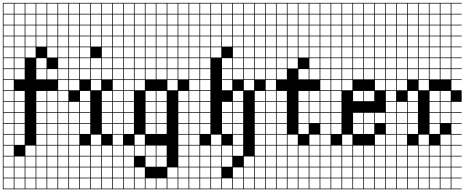

<svg xmlns="http://www.w3.org/2000/svg" viewBox="-20 -1025 3271 1352"><path d="M0 307.7V-1004.8H384.6V-1000H312.5V-927.9H384.6V-923.1H312.5V-851H384.6V-846.2H312.5V-774H384.6V-769.2H312.5V-697.1H384.6V-692.3H312.5V-620.2H384.6V-538.5H312.5V-466.3H384.6V-384.6H312.5V-312.5H384.6V-307.7H312.5V-235.6H384.6V-230.8H312.5V-158.7H384.6V-153.8H312.5V-81.7H384.6V-76.9H312.5V-4.8H384.6V0H312.5V72.1H384.6V76.9H312.5V149H384.6V153.8H312.5V226H384.6V230.8H312.5V302.9H384.6V307.7ZM235.6 -927.9H307.7V-1000H235.6ZM158.7 -927.9H230.8V-1000H158.7ZM81.7 -927.9H153.8V-1000H81.7ZM4.8 -927.9H76.9V-1000H4.8ZM235.6 -851H307.7V-923.1H235.6ZM158.7 -851H230.8V-923.1H158.7ZM81.7 -851H153.8V-923.1H81.7ZM4.8 -851H76.9V-923.1H4.8ZM235.6 -774H307.7V-846.2H235.6ZM158.7 -774H230.8V-846.2H158.7ZM81.7 -774H153.8V-846.2H81.7ZM4.8 -774H76.9V-846.2H4.8ZM235.6 -697.1H307.7V-769.2H235.6ZM158.7 -697.1H230.8V-769.2H158.7ZM81.7 -697.1H153.8V-769.2H81.7ZM4.8 -697.1H76.9V-769.2H4.8ZM4.8 -620.2H76.9V-692.3H4.8ZM158.7 -620.2H230.8V-692.3H158.7ZM81.7 -620.2H153.8V-692.3H81.7ZM4.8 -543.3H76.9V-615.4H4.8ZM235.6 -543.3H307.7V-615.4H235.6ZM81.7 -543.3H153.8V-615.4H81.7ZM235.6 -466.3H307.7V-538.5H235.6ZM81.7 -466.3H153.8V-538.5H81.7ZM4.8 -466.3H76.9V-538.5H4.8ZM4.8 -389.4H76.9V-461.5H4.8ZM81.7 -312.5H153.8V-384.6H81.7ZM235.6 -312.5H307.7V-384.6H235.6ZM4.8 -312.5H76.9V-384.6H4.8ZM81.7 -235.6H153.8V-307.7H81.7ZM4.8 -235.6H76.9V-307.7H4.8ZM235.6 -235.6H307.7V-307.7H235.6ZM81.7 -158.7H153.8V-230.8H81.7ZM235.6 -158.7H307.7V-230.8H235.6ZM4.8 -158.7H76.9V-230.8H4.8ZM153.8 -153.8H81.7V-81.7H153.8ZM235.6 -81.7H307.7V-153.8H235.6ZM4.8 -81.7H76.9V-153.8H4.8ZM4.8 -4.8H76.9V-76.9H4.8ZM235.6 -4.8H307.7V-76.9H235.6ZM81.7 -4.8H153.8V-76.9H81.7ZM158.7 72.1H230.8V0H158.7ZM4.8 72.1H76.9V0H4.8ZM235.6 72.1H307.7V0H235.6ZM158.7 149H230.8V76.9H158.7ZM235.6 149H307.7V76.9H235.6ZM4.8 149H76.9V76.9H4.8ZM81.7 149H153.8V76.9H81.7ZM81.7 226H153.8V153.8H81.7ZM235.6 226H307.7V153.8H235.6ZM158.7 226H230.8V153.8H158.7ZM4.8 226H76.9V153.8H4.8ZM235.6 302.9H307.7V230.8H235.6ZM158.7 302.9H230.8V230.8H158.7ZM81.7 302.9H153.8V230.8H81.7ZM4.8 302.9H76.9V230.8H4.8Z M384.6 307.7V-1004.8H769.2V-1000H697.1V-927.9H769.2V-923.1H697.1V-851H769.2V-846.2H697.1V-774H769.2V-769.2H697.1V-697.1H769.2V-692.3H697.1V-620.2H769.2V-615.4H697.1V-543.3H769.2V-538.5H697.1V-466.3H769.2V-384.6H697.1V-312.5H769.2V-307.7H697.1V-235.6H769.2V-230.8H697.1V-158.7H769.2V-153.8H697.1V-81.7H769.2V0H697.1V72.1H769.2V76.9H697.1V149H769.2V153.8H697.1V226H769.2V230.8H697.1V302.9H769.2V307.7ZM620.2 -927.9H692.3V-1000H620.2ZM543.3 -927.9H615.4V-1000H543.3ZM466.3 -927.9H538.5V-1000H466.3ZM389.4 -927.9H461.5V-1000H389.4ZM620.2 -851H692.3V-923.1H620.2ZM543.3 -851H615.4V-923.1H543.3ZM466.3 -851H538.5V-923.1H466.3ZM389.4 -851H461.5V-923.1H389.4ZM620.2 -774H692.3V-846.2H620.2ZM543.3 -774H615.4V-846.2H543.3ZM466.3 -774H538.5V-846.2H466.3ZM389.4 -774H461.5V-846.2H389.4ZM466.3 -697.1H538.5V-769.2H466.3ZM389.4 -697.1H461.5V-769.2H389.4ZM620.2 -697.1H692.3V-769.2H620.2ZM543.3 -697.1H615.4V-769.2H543.3ZM389.4 -620.2H461.5V-692.3H389.4ZM466.3 -620.2H538.5V-692.3H466.3ZM543.3 -620.2H615.4V-692.3H543.3ZM620.2 -543.3H692.3V-615.4H620.2ZM466.3 -543.3H538.5V-615.4H466.3ZM389.4 -543.3H461.5V-615.4H389.4ZM543.3 -543.3H615.4V-615.4H543.3ZM389.4 -466.3H461.5V-538.5H389.4ZM620.2 -466.3H692.3V-538.5H620.2ZM466.3 -466.3H538.5V-538.5H466.3ZM543.3 -466.3H615.4V-538.5H543.3ZM389.4 -389.4H461.5V-461.5H389.4ZM620.2 -389.4H692.3V-461.5H620.2ZM466.3 -389.4H538.5V-461.5H466.3ZM389.4 -312.5H461.5V-384.6H389.4ZM543.3 -312.5H615.4V-384.6H543.3ZM466.3 -235.6H538.5V-307.7H466.3ZM389.4 -235.6H461.5V-307.7H389.4ZM543.3 -235.6H615.4V-307.7H543.3ZM466.3 -158.7H538.5V-230.8H466.3ZM389.4 -158.7H461.5V-230.8H389.4ZM543.3 -158.7H615.4V-230.8H543.3ZM466.3 -81.7H538.5V-153.8H466.3ZM389.4 -81.7H461.5V-153.8H389.4ZM543.3 -81.7H615.4V-153.8H543.3ZM538.5 -76.9H466.3V-4.8H538.5ZM389.4 -4.8H461.5V-76.9H389.4ZM620.2 -4.8H692.3V-76.9H620.2ZM389.4 72.1H461.5V0H389.4ZM620.2 72.1H692.3V0H620.2ZM466.3 72.1H538.5V0H466.3ZM543.3 72.1H615.4V0H543.3ZM543.3 149H615.4V76.9H543.3ZM389.4 149H461.5V76.9H389.4ZM620.2 149H692.3V76.9H620.2ZM466.3 149H538.5V76.9H466.3ZM543.3 226H615.4V153.8H543.3ZM620.2 226H692.3V153.8H620.2ZM466.3 226H538.5V153.8H466.3ZM389.4 226H461.5V153.8H389.4ZM543.3 302.9H615.4V230.8H543.3ZM620.2 302.9H692.3V230.8H620.2ZM466.3 302.9H538.5V230.8H466.3ZM389.4 302.9H461.5V230.8H389.4Z M769.2 307.7V-1004.8H1307.7V-1000H1235.6V-927.9H1307.7V-923.1H1235.6V-851H1307.7V-846.2H1235.6V-774H1307.7V-769.2H1235.6V-697.1H1307.7V-692.3H1235.6V-620.2H1307.7V-615.4H1235.6V-543.3H1307.7V-538.5H1235.6V-466.3H1307.7V-384.6H1235.6V-312.5H1307.7V-307.7H1235.6V-235.6H1307.7V-230.8H1235.6V-158.7H1307.7V-153.8H1235.6V-81.7H1307.7V-76.9H1235.6V-4.8H1307.7V0H1235.6V72.1H1307.7V76.9H1235.6V149H1307.7V153.8H1235.6V226H1307.7V230.8H1235.6V302.9H1307.7V307.7ZM1158.7 -927.9H1230.8V-1000H1158.7ZM1081.7 -927.9H1153.8V-1000H1081.7ZM1004.8 -927.9H1076.9V-1000H1004.8ZM927.9 -927.9H1000V-1000H927.9ZM851 -927.9H923.1V-1000H851ZM774 -927.9H846.2V-1000H774ZM1158.7 -851H1230.8V-923.1H1158.7ZM1081.7 -851H1153.8V-923.1H1081.7ZM1004.8 -851H1076.9V-923.1H1004.8ZM927.9 -851H1000V-923.1H927.9ZM851 -851H923.1V-923.1H851ZM774 -851H846.2V-923.1H774ZM1158.7 -774H1230.8V-846.2H1158.7ZM1081.7 -774H1153.8V-846.2H1081.7ZM1004.8 -774H1076.9V-846.2H1004.8ZM927.9 -774H1000V-846.2H927.9ZM774 -774H846.2V-846.2H774ZM851 -774H923.1V-846.2H851ZM927.9 -697.1H1000V-769.2H927.9ZM1158.7 -697.1H1230.8V-769.2H1158.7ZM1004.8 -697.1H1076.9V-769.2H1004.8ZM851 -697.1H923.1V-769.2H851ZM774 -697.1H846.2V-769.2H774ZM1081.7 -697.1H1153.8V-769.2H1081.7ZM927.9 -620.2H1000V-692.3H927.9ZM1004.8 -620.2H1076.9V-692.3H1004.8ZM851 -620.2H923.1V-692.3H851ZM1158.7 -620.2H1230.8V-692.3H1158.7ZM774 -620.2H846.2V-692.3H774ZM1081.7 -620.2H1153.8V-692.3H1081.7ZM1004.8 -543.3H1076.9V-615.4H1004.8ZM851 -543.3H923.1V-615.4H851ZM1158.7 -543.3H1230.8V-615.4H1158.7ZM927.9 -543.3H1000V-615.4H927.9ZM1081.7 -543.3H1153.8V-615.4H1081.7ZM774 -543.3H846.2V-615.4H774ZM1004.8 -466.3H1076.9V-538.5H1004.8ZM851 -466.3H923.1V-538.5H851ZM1158.7 -466.3H1230.8V-538.5H1158.7ZM1081.7 -466.3H1153.8V-538.5H1081.7ZM927.9 -466.3H1000V-538.5H927.9ZM774 -466.3H846.2V-538.5H774ZM851 -389.4H923.1V-461.5H851ZM1158.7 -389.4H1230.8V-461.5H1158.7ZM927.9 -389.4H1000V-461.5H927.9ZM774 -389.4H846.2V-461.5H774ZM1004.8 -312.5H1076.9V-384.6H1004.8ZM1081.7 -312.5H1153.8V-384.6H1081.7ZM851 -312.5H923.1V-384.6H851ZM774 -312.5H846.2V-384.6H774ZM1004.8 -235.6H1076.9V-307.7H1004.8ZM851 -235.6H923.1V-307.7H851ZM774 -235.6H846.2V-307.7H774ZM1081.7 -235.6H1153.8V-307.7H1081.7ZM1004.8 -158.7H1076.9V-230.8H1004.8ZM851 -158.7H923.1V-230.8H851ZM774 -158.7H846.2V-230.8H774ZM1081.7 -158.7H1153.8V-230.8H1081.7ZM774 -81.7H846.2V-153.8H774ZM1004.8 -81.7H1076.9V-153.8H1004.8ZM851 -81.7H923.1V-153.8H851ZM1081.7 -81.7H1153.8V-153.8H1081.7ZM846.2 -76.9H774V-4.8H846.2ZM927.9 -4.8H1000V-76.9H927.9ZM1081.7 72.1H1153.8V0H1081.7ZM1004.8 72.1H1076.9V0H1004.8ZM774 72.1H846.2V0H774ZM927.9 72.1H1000V0H927.9ZM851 72.1H923.1V0H851ZM1081.7 149H1153.8V76.9H1081.7ZM1004.8 149H1076.9V76.9H1004.8ZM774 149H846.2V76.9H774ZM851 149H923.1V76.9H851ZM851 226H923.1V153.8H851ZM1158.7 226H1230.8V153.8H1158.7ZM927.9 226H1000V153.8H927.9ZM774 226H846.2V153.8H774ZM1081.7 302.9H1153.8V230.8H1081.7ZM1004.8 302.9H1076.9V230.8H1004.8ZM1158.7 302.9H1230.8V230.8H1158.7ZM927.9 302.9H1000V230.8H927.9ZM851 302.9H923.1V230.8H851ZM774 302.9H846.2V230.8H774Z M1307.7 307.7V-1004.8H1846.2V-1000H1774V-927.9H1846.2V-923.1H1774V-851H1846.2V-846.2H1774V-774H1846.2V-769.2H1774V-697.1H1846.2V-692.3H1774V-620.2H1846.2V-615.4H1774V-543.3H1846.2V-538.5H1774V-466.3H1846.2V-384.6H1774V-312.5H1846.2V-307.7H1774V-235.6H1846.2V-230.8H1774V-158.7H1846.2V-153.8H1774V-81.7H1846.2V-76.9H1774V-4.8H1846.2V0H1774V72.1H1846.2V76.9H1774V149H1846.2V153.8H1774V226H1846.2V230.8H1774V302.9H1846.2V307.7ZM1697.1 -927.9H1769.2V-1000H1697.1ZM1620.2 -927.9H1692.3V-1000H1620.2ZM1543.3 -927.9H1615.4V-1000H1543.3ZM1466.3 -927.9H1538.5V-1000H1466.3ZM1389.4 -927.9H1461.5V-1000H1389.4ZM1312.5 -927.9H1384.6V-1000H1312.5ZM1697.1 -851H1769.2V-923.1H1697.1ZM1620.2 -851H1692.3V-923.1H1620.2ZM1543.3 -851H1615.4V-923.1H1543.3ZM1466.3 -851H1538.5V-923.1H1466.3ZM1389.4 -851H1461.5V-923.1H1389.4ZM1312.5 -851H1384.6V-923.1H1312.5ZM1466.3 -774H1538.5V-846.2H1466.3ZM1312.5 -774H1384.6V-846.2H1312.5ZM1697.1 -774H1769.2V-846.2H1697.1ZM1543.3 -774H1615.4V-846.2H1543.3ZM1389.4 -774H1461.5V-846.2H1389.4ZM1620.2 -774H1692.3V-846.2H1620.2ZM1312.5 -697.1H1384.6V-769.2H1312.5ZM1697.1 -697.1H1769.2V-769.2H1697.1ZM1543.3 -697.1H1615.4V-769.2H1543.3ZM1389.4 -697.1H1461.5V-769.2H1389.4ZM1466.3 -697.1H1538.5V-769.2H1466.3ZM1620.2 -697.1H1692.3V-769.2H1620.2ZM1697.1 -620.2H1769.2V-692.3H1697.1ZM1389.4 -620.2H1461.5V-692.3H1389.4ZM1312.5 -620.2H1384.6V-692.3H1312.5ZM1620.2 -620.2H1692.3V-692.3H1620.2ZM1466.3 -620.2H1538.5V-692.3H1466.3ZM1312.5 -543.3H1384.6V-615.4H1312.5ZM1697.1 -543.3H1769.2V-615.4H1697.1ZM1543.3 -543.3H1615.4V-615.4H1543.3ZM1389.4 -543.3H1461.5V-615.4H1389.4ZM1620.2 -543.3H1692.3V-615.4H1620.2ZM1312.5 -466.3H1384.6V-538.5H1312.5ZM1697.1 -466.3H1769.2V-538.5H1697.1ZM1543.3 -466.3H1615.4V-538.5H1543.3ZM1389.4 -466.3H1461.5V-538.5H1389.4ZM1620.2 -466.3H1692.3V-538.5H1620.2ZM1312.5 -389.4H1384.6V-461.5H1312.5ZM1389.4 -389.4H1461.5V-461.5H1389.4ZM1697.1 -389.4H1769.2V-461.5H1697.1ZM1543.3 -389.4H1615.4V-461.5H1543.3ZM1312.5 -312.5H1384.6V-384.6H1312.5ZM1620.2 -312.5H1692.3V-384.6H1620.2ZM1389.4 -312.5H1461.5V-384.6H1389.4ZM1312.5 -235.6H1384.6V-307.7H1312.5ZM1620.2 -235.6H1692.3V-307.7H1620.2ZM1389.4 -235.6H1461.5V-307.7H1389.4ZM1543.3 -235.6H1615.4V-307.7H1543.3ZM1543.3 -158.7H1615.4V-230.8H1543.3ZM1389.4 -158.7H1461.5V-230.8H1389.4ZM1312.5 -158.7H1384.6V-230.8H1312.5ZM1620.2 -158.7H1692.3V-230.8H1620.2ZM1543.3 -81.7H1615.4V-153.8H1543.3ZM1389.4 -81.7H1461.5V-153.8H1389.4ZM1312.5 -81.7H1384.6V-153.8H1312.5ZM1620.2 -81.7H1692.3V-153.8H1620.2ZM1384.6 -76.9H1312.5V-4.8H1384.6ZM1620.2 -4.8H1692.3V-76.9H1620.2ZM1466.3 -4.8H1538.5V-76.9H1466.3ZM1312.5 72.1H1384.6V0H1312.5ZM1466.3 72.1H1538.5V0H1466.3ZM1620.2 72.1H1692.3V0H1620.2ZM1543.3 72.1H1615.4V0H1543.3ZM1389.4 72.1H1461.5V0H1389.4ZM1312.5 149H1384.6V76.9H1312.5ZM1697.1 149H1769.2V76.9H1697.1ZM1543.3 149H1615.4V76.9H1543.3ZM1389.4 149H1461.5V76.9H1389.4ZM1466.3 149H1538.5V76.9H1466.3ZM1620.2 226H1692.3V153.8H1620.2ZM1466.3 226H1538.5V153.8H1466.3ZM1312.5 226H1384.6V153.8H1312.5ZM1697.1 226H1769.2V153.8H1697.1ZM1389.4 226H1461.5V153.8H1389.4ZM1620.2 302.9H1692.3V230.8H1620.2ZM1543.3 302.9H1615.4V230.8H1543.3ZM1466.3 302.9H1538.5V230.8H1466.3ZM1697.1 302.9H1769.2V230.8H1697.1ZM1389.4 302.9H1461.5V230.8H1389.4ZM1312.5 302.9H1384.6V230.8H1312.5Z M1846.2 307.7V-1004.8H2230.8V-1000H2158.7V-927.9H2230.8V-923.1H2158.7V-851H2230.8V-846.2H2158.7V-774H2230.8V-769.2H2158.7V-697.1H2230.8V-692.3H2158.7V-620.2H2230.8V-615.4H2158.7V-543.3H2230.8V-538.5H2158.7V-466.3H2230.8V-384.6H2158.7V-312.5H2230.8V-307.7H2158.7V-235.6H2230.8V-230.8H2158.7V-158.7H2230.8V-76.9H2158.7V-4.8H2230.8V0H2158.7V72.1H2230.8V76.9H2158.7V149H2230.8V153.8H2158.7V226H2230.8V230.8H2158.7V302.9H2230.8V307.7ZM2081.7 -927.9H2153.8V-1000H2081.7ZM2004.8 -927.9H2076.9V-1000H2004.8ZM1927.9 -927.9H2000V-1000H1927.9ZM1851 -927.9H1923.1V-1000H1851ZM2081.7 -851H2153.8V-923.1H2081.7ZM2004.8 -851H2076.9V-923.1H2004.8ZM1927.9 -851H2000V-923.1H1927.9ZM1851 -851H1923.1V-923.1H1851ZM2081.7 -774H2153.8V-846.2H2081.7ZM2004.8 -774H2076.9V-846.2H2004.8ZM1927.9 -774H2000V-846.2H1927.9ZM1851 -774H1923.1V-846.2H1851ZM2081.7 -697.1H2153.8V-769.2H2081.7ZM2004.8 -697.1H2076.9V-769.2H2004.8ZM1851 -697.1H1923.1V-769.2H1851ZM1927.9 -697.1H2000V-769.2H1927.9ZM2081.7 -620.2H2153.8V-692.3H2081.7ZM2004.8 -620.2H2076.9V-692.3H2004.8ZM1851 -620.2H1923.1V-692.3H1851ZM1927.9 -620.2H2000V-692.3H1927.9ZM1927.9 -543.3H2000V-615.4H1927.9ZM2004.8 -543.3H2076.9V-615.4H2004.8ZM1851 -543.3H1923.1V-615.4H1851ZM2081.7 -466.3H2153.8V-538.5H2081.7ZM1927.9 -466.3H2000V-538.5H1927.9ZM1851 -466.3H1923.1V-538.5H1851ZM1851 -389.4H1923.1V-461.5H1851ZM2081.7 -312.5H2153.8V-384.6H2081.7ZM1927.9 -312.5H2000V-384.6H1927.9ZM1851 -312.5H1923.1V-384.6H1851ZM1927.9 -235.6H2000V-307.7H1927.9ZM2081.7 -235.6H2153.8V-307.7H2081.7ZM1851 -235.6H1923.1V-307.7H1851ZM1927.9 -158.7H2000V-230.8H1927.9ZM2081.7 -158.7H2153.8V-230.8H2081.7ZM1851 -158.7H1923.1V-230.8H1851ZM2153.8 -153.8H2081.7V-81.7H2153.8ZM1851 -81.7H1923.1V-153.8H1851ZM1927.9 -81.7H2000V-153.8H1927.9ZM2004.8 -4.8H2076.9V-76.9H2004.8ZM1851 -4.8H1923.1V-76.9H1851ZM1927.9 -4.8H2000V-76.9H1927.9ZM2004.8 72.1H2076.9V0H2004.8ZM2081.7 72.1H2153.8V0H2081.7ZM1851 72.1H1923.1V0H1851ZM1927.9 72.1H2000V0H1927.9ZM2004.8 149H2076.9V76.9H2004.8ZM2081.7 149H2153.8V76.9H2081.7ZM1927.9 149H2000V76.9H1927.9ZM1851 149H1923.1V76.9H1851ZM2004.8 226H2076.9V153.8H2004.8ZM2081.7 226H2153.8V153.8H2081.7ZM1927.9 226H2000V153.8H1927.9ZM1851 226H1923.1V153.8H1851ZM2004.8 302.9H2076.9V230.8H2004.8ZM1927.9 302.9H2000V230.8H1927.9ZM2081.7 302.9H2153.8V230.8H2081.7ZM1851 302.9H1923.1V230.8H1851Z M2230.8 307.7V-1004.8H2692.3V-1000H2620.2V-927.9H2692.3V-923.1H2620.2V-851H2692.3V-846.2H2620.2V-774H2692.3V-769.2H2620.2V-697.1H2692.3V-692.3H2620.2V-620.2H2692.3V-615.4H2620.2V-543.3H2692.3V-538.5H2620.2V-466.3H2692.3V-461.5H2620.2V-389.4H2692.3V-230.8H2620.2V-158.7H2692.3V-76.9H2620.2V-4.8H2692.3V0H2620.2V72.1H2692.3V76.9H2620.2V149H2692.3V153.8H2620.2V226H2692.3V230.8H2620.2V302.9H2692.3V307.7ZM2543.3 -927.9H2615.4V-1000H2543.3ZM2312.5 -927.9H2384.6V-1000H2312.5ZM2389.4 -927.9H2461.5V-1000H2389.4ZM2235.6 -927.9H2307.7V-1000H2235.6ZM2466.3 -927.9H2538.5V-1000H2466.3ZM2543.3 -851H2615.4V-923.1H2543.3ZM2466.3 -851H2538.5V-923.1H2466.3ZM2389.4 -851H2461.5V-923.1H2389.4ZM2312.5 -851H2384.6V-923.1H2312.5ZM2235.6 -851H2307.7V-923.1H2235.6ZM2543.3 -774H2615.4V-846.2H2543.3ZM2312.5 -774H2384.6V-846.2H2312.5ZM2235.6 -774H2307.7V-846.2H2235.6ZM2389.4 -774H2461.5V-846.2H2389.4ZM2466.3 -774H2538.5V-846.2H2466.3ZM2543.3 -697.1H2615.4V-769.2H2543.3ZM2235.6 -697.1H2307.7V-769.2H2235.6ZM2312.5 -697.1H2384.6V-769.2H2312.5ZM2389.4 -697.1H2461.5V-769.2H2389.4ZM2466.3 -697.1H2538.5V-769.2H2466.3ZM2543.3 -620.2H2615.4V-692.3H2543.3ZM2466.3 -620.2H2538.5V-692.3H2466.3ZM2235.6 -620.2H2307.7V-692.3H2235.6ZM2389.4 -620.2H2461.5V-692.3H2389.4ZM2312.5 -620.2H2384.6V-692.3H2312.5ZM2543.3 -543.3H2615.4V-615.4H2543.3ZM2312.5 -543.3H2384.6V-615.4H2312.5ZM2389.4 -543.3H2461.5V-615.4H2389.4ZM2235.6 -543.3H2307.7V-615.4H2235.6ZM2466.3 -543.3H2538.5V-615.4H2466.3ZM2312.5 -466.3H2384.6V-538.5H2312.5ZM2389.4 -466.3H2461.5V-538.5H2389.4ZM2235.6 -466.3H2307.7V-538.5H2235.6ZM2466.3 -466.3H2538.5V-538.5H2466.3ZM2543.3 -466.3H2615.4V-538.5H2543.3ZM2312.5 -389.4H2384.6V-461.5H2312.5ZM2389.4 -389.4H2461.5V-461.5H2389.4ZM2235.6 -389.4H2307.7V-461.5H2235.6ZM2312.5 -312.5H2384.6V-384.6H2312.5ZM2543.3 -312.5H2615.4V-384.6H2543.3ZM2235.6 -312.5H2307.7V-384.6H2235.6ZM2466.3 -312.5H2538.5V-384.6H2466.3ZM2312.5 -235.6H2384.6V-307.7H2312.5ZM2235.6 -235.6H2307.7V-307.7H2235.6ZM2312.5 -158.7H2384.6V-230.8H2312.5ZM2543.3 -158.7H2615.4V-230.8H2543.3ZM2235.6 -158.7H2307.7V-230.8H2235.6ZM2466.3 -158.7H2538.5V-230.8H2466.3ZM2543.3 -81.7H2615.4V-153.8H2543.3ZM2312.5 -81.7H2384.6V-153.8H2312.5ZM2235.6 -81.7H2307.7V-153.8H2235.6ZM2466.3 -81.7H2538.5V-153.8H2466.3ZM2307.7 -76.9H2235.6V-4.8H2307.7ZM2389.4 -4.8H2461.5V-76.9H2389.4ZM2466.3 72.1H2538.5V0H2466.3ZM2543.3 72.1H2615.4V0H2543.3ZM2312.5 72.1H2384.6V0H2312.5ZM2235.6 72.1H2307.7V0H2235.6ZM2389.4 72.1H2461.5V0H2389.4ZM2466.3 149H2538.5V76.9H2466.3ZM2389.4 149H2461.5V76.9H2389.4ZM2543.3 149H2615.4V76.9H2543.3ZM2312.5 149H2384.6V76.9H2312.5ZM2235.6 149H2307.7V76.9H2235.6ZM2466.3 226H2538.5V153.8H2466.3ZM2389.4 226H2461.5V153.8H2389.4ZM2543.3 226H2615.4V153.8H2543.3ZM2312.5 226H2384.6V153.8H2312.5ZM2235.6 226H2307.7V153.8H2235.6ZM2466.3 302.9H2538.5V230.8H2466.3ZM2543.3 302.9H2615.4V230.8H2543.3ZM2389.4 302.9H2461.5V230.8H2389.4ZM2312.5 302.9H2384.6V230.8H2312.5ZM2235.6 302.9H2307.7V230.8H2235.6Z M2692.3 307.7V-1004.8H3230.8V-1000H3158.7V-927.9H3230.8V-923.1H3158.7V-851H3230.8V-846.2H3158.7V-774H3230.8V-769.2H3158.7V-697.1H3230.8V-692.3H3158.7V-620.2H3230.8V-615.4H3158.7V-543.3H3230.8V-538.5H3158.7V-466.3H3230.8V-461.5H3158.7V-389.4H3230.8V-307.7H3158.7V-235.6H3230.8V-230.8H3158.7V-158.7H3230.8V-153.8H3158.7V-81.7H3230.8V-76.9H3158.7V-4.8H3230.8V0H3158.7V72.1H3230.8V76.9H3158.7V149H3230.8V153.8H3158.7V226H3230.8V230.8H3158.7V302.9H3230.8V307.7ZM3081.7 -927.9H3153.8V-1000H3081.7ZM3004.8 -927.9H3076.9V-1000H3004.8ZM2927.9 -927.9H3000V-1000H2927.9ZM2851 -927.9H2923.1V-1000H2851ZM2774 -927.9H2846.2V-1000H2774ZM2697.1 -927.9H2769.2V-1000H2697.1ZM3081.7 -851H3153.8V-923.1H3081.7ZM3004.8 -851H3076.9V-923.1H3004.8ZM2927.9 -851H3000V-923.1H2927.9ZM2851 -851H2923.1V-923.1H2851ZM2774 -851H2846.2V-923.1H2774ZM2697.1 -851H2769.2V-923.1H2697.1ZM2851 -774H2923.1V-846.2H2851ZM2697.1 -774H2769.2V-846.2H2697.1ZM3081.7 -774H3153.8V-846.2H3081.7ZM2927.9 -774H3000V-846.2H2927.9ZM2774 -774H2846.2V-846.2H2774ZM3004.8 -774H3076.9V-846.2H3004.8ZM2697.1 -697.1H2769.2V-769.2H2697.1ZM3081.7 -697.1H3153.8V-769.2H3081.7ZM2927.9 -697.1H3000V-769.2H2927.9ZM2774 -697.1H2846.2V-769.2H2774ZM2851 -697.1H2923.1V-769.2H2851ZM3004.8 -697.1H3076.9V-769.2H3004.8ZM2697.1 -620.2H2769.2V-692.3H2697.1ZM3081.7 -620.2H3153.8V-692.3H3081.7ZM2927.9 -620.2H3000V-692.3H2927.9ZM2774 -620.2H2846.2V-692.3H2774ZM3004.8 -620.2H3076.9V-692.3H3004.8ZM2851 -620.2H2923.1V-692.3H2851ZM3081.7 -543.3H3153.8V-615.4H3081.7ZM2927.9 -543.3H3000V-615.4H2927.9ZM2774 -543.3H2846.2V-615.4H2774ZM2697.1 -543.3H2769.2V-615.4H2697.1ZM3004.8 -543.3H3076.9V-615.4H3004.8ZM2851 -543.3H2923.1V-615.4H2851ZM2697.1 -466.3H2769.2V-538.5H2697.1ZM2927.9 -466.3H3000V-538.5H2927.9ZM3081.7 -466.3H3153.8V-538.5H3081.7ZM2774 -466.3H2846.2V-538.5H2774ZM3004.8 -466.3H3076.9V-538.5H3004.8ZM2851 -466.3H2923.1V-538.5H2851ZM2927.9 -389.4H3000V-461.5H2927.9ZM2774 -389.4H2846.2V-461.5H2774ZM2697.1 -389.4H2769.2V-461.5H2697.1ZM2851 -312.5H2923.1V-384.6H2851ZM2697.1 -312.5H2769.2V-384.6H2697.1ZM3004.8 -312.5H3076.9V-384.6H3004.8ZM3081.7 -312.5H3153.8V-384.6H3081.7ZM2851 -235.6H2923.1V-307.7H2851ZM3004.8 -235.6H3076.9V-307.7H3004.8ZM2774 -235.6H2846.2V-307.7H2774ZM3081.7 -235.6H3153.8V-307.7H3081.7ZM2697.1 -235.6H2769.2V-307.7H2697.1ZM2923.1 -230.8H2851V-158.7H2923.1ZM2774 -158.7H2846.2V-230.8H2774ZM3081.7 -158.7H3153.8V-230.8H3081.7ZM2697.1 -158.7H2769.2V-230.8H2697.1ZM3004.8 -158.7H3076.9V-230.8H3004.8ZM2774 -81.7H2846.2V-153.8H2774ZM2851 -81.7H2923.1V-153.8H2851ZM2697.1 -81.7H2769.2V-153.8H2697.1ZM3004.8 -81.7H3076.9V-153.8H3004.8ZM2927.9 -4.8H3000V-76.9H2927.9ZM2774 -4.8H2846.2V-76.9H2774ZM2697.1 -4.8H2769.2V-76.9H2697.1ZM3081.7 -4.8H3153.8V-76.9H3081.7ZM3004.8 72.1H3076.9V0H3004.8ZM2851 72.1H2923.1V0H2851ZM2927.9 72.1H3000V0H2927.9ZM3081.7 72.1H3153.8V0H3081.7ZM2697.1 72.1H2769.2V0H2697.1ZM2774 72.1H2846.2V0H2774ZM3004.8 149H3076.9V76.9H3004.8ZM2851 149H2923.1V76.9H2851ZM2697.1 149H2769.2V76.9H2697.1ZM3081.7 149H3153.8V76.9H3081.7ZM2927.9 149H3000V76.9H2927.9ZM2774 149H2846.2V76.9H2774ZM3004.8 226H3076.9V153.8H3004.8ZM2851 226H2923.1V153.8H2851ZM2697.1 226H2769.2V153.8H2697.1ZM3081.7 226H3153.8V153.8H3081.7ZM2927.9 226H3000V153.8H2927.9ZM2774 226H2846.2V153.8H2774ZM3081.7 302.9H3153.8V230.8H3081.7ZM3004.8 302.9H3076.9V230.8H3004.8ZM2927.9 302.9H3000V230.8H2927.9ZM2774 302.9H2846.2V230.8H2774ZM2697.1 302.9H2769.2V230.8H2697.1ZM2851 302.9H2923.1V230.8H2851Z"/></svg>

Font: Jacquarda Bastarda 9 Charted
Style: Regular
Weight: 400
Designer: Sarah Cadigan-Fried
Version: Version 1.000; ttfautohint (v1.8.4.7-5d5b)